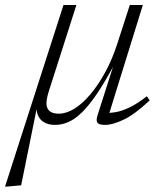

<svg xmlns="http://www.w3.org/2000/svg" viewBox="-64 -474 646 744"><path d="M390 -303 439 -454.5H489.5L355 -21L345 -37Q363 -35.5 386.2 -39.8Q409.5 -44 439 -58.2Q468.5 -72.5 505 -101L516 -85Q457 -29.5 414.2 -9.8Q371.5 10 343.5 10Q319.5 10 313.5 1.5Q307.5 -7 314 -27.5L376 -221.5H377.5Q341 -153.5 310.2 -108.5Q279.5 -63.5 252.5 -37.5Q225.5 -11.5 200.2 -0.8Q175 10 149.5 10Q124 10 106.5 -0.2Q89 -10.5 81.8 -30.5Q74.5 -50.5 79 -80L85 -87L18 244L-36.5 249H-44.5L182 -454.5H232L126 -123Q120.5 -105.5 118.2 -93.5Q116 -81.5 116 -72.5Q116.5 -53.5 128.2 -43.5Q140 -33.5 164 -33.5Q193 -33.5 224.5 -53Q256 -72.5 286.5 -108.8Q317 -145 344 -194.5Q371 -244 390 -303Z"/></svg>

Font: Newsreader Light
Style: Italic
Weight: 300
Italic angle: -17°
Designer: Hugues Gentile
Foundry: Production Type
Version: Version 1.003